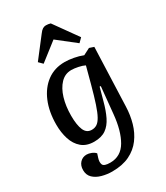

<svg xmlns="http://www.w3.org/2000/svg" viewBox="-243 -886 1056 1218"><g transform="rotate(-30 285.5 -277.0)"><path d="M413 -276 405 -277 380 -186Q364 -125 342.5 -81Q321 -37 288 -14Q255 9 202 9Q146 9 111.5 -20.5Q77 -50 61.5 -98.5Q46 -147 46 -205Q46 -299 76 -370.5Q106 -442 160.5 -482.5Q215 -523 290 -523Q319 -523 354.5 -516.5Q390 -510 420 -498L469 -523L502 -512L486 -84Q484 -22 468 34Q452 90 419 134.5Q386 179 333.5 204.5Q281 230 206 230Q168 230 131.5 220Q95 210 72 188Q49 166 49 130Q49 96 68.5 75.5Q88 55 117 55Q133 55 151.5 62.5Q170 70 180 82L171 110Q162 138 169.5 156.5Q177 175 223 175Q301 175 342 105Q383 35 394 -82ZM226 -64Q248 -64 264.5 -75Q281 -86 296 -113Q311 -140 327.5 -189.5Q344 -239 365 -317L397 -437Q380 -446 351 -452Q322 -458 301 -458Q255 -458 222.5 -424Q190 -390 173 -333.5Q156 -277 156 -207Q156 -139 172 -101.5Q188 -64 226 -64ZM460 -607 432 -579 301 -682 170 -580 143 -607 255 -752Q268 -770 279.5 -777Q291 -784 303 -784Q321 -784 337 -779Z"/></g></svg>

Font: Literata 12pt Medium
Style: Italic
Weight: 500
Italic angle: -2°
Designer: Latin by Veronika Burian and Jose Scaglione. Greek by Irene Vlachou. Cyrillic by Vera Evstafieva
Foundry: TypeTogether
Version: Version 3.002